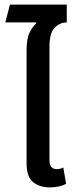

<svg xmlns="http://www.w3.org/2000/svg" viewBox="-20 -802 323 831"><path d="M197 9Q151 9 123 -14Q95 -37 95 -96V-582Q95 -635 108 -661Q121 -687 137 -701L136 -705H3L23 -782H269V-705Q239 -705 216.5 -682Q194 -659 194 -598V-109Q194 -70 226 -70Q241 -70 254 -77L266 -6Q250 2 232.5 5.5Q215 9 197 9Z"/></svg>

Font: Noto Sans Thai UI Cond Med
Style: Regular
Weight: 500
Width: 3
Designer: Monotype Design Team
Foundry: Monotype Imaging Inc.
Version: Version 2.000; ttfautohint (v1.8.4.7-5d5b)